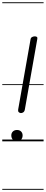

<svg xmlns="http://www.w3.org/2000/svg" viewBox="-25 -1250 406 1698"><path d="M125.5 0Q102.5 0 88.8 -14.8Q75 -29.5 75 -52.5Q75 -73.5 88.8 -87Q102.5 -100.5 125.5 -100.5Q148 -100.5 161.5 -87Q175 -73.5 175 -52.5Q175 -29.5 161.5 -14.8Q148 0 125.5 0ZM135.5 -280.5 245.5 -904Q248 -917 259.5 -922.8Q271 -928.5 283.5 -928.5Q294 -928.5 300.8 -923.5Q307.5 -918.5 305 -906.5L195 -283Q192 -264.5 181.2 -257Q170.5 -249.5 159 -250Q148 -251 140.5 -258.5Q133 -266 135.5 -280.5ZM125.5 0Q102.5 0 88.8 -14.8Q75 -29.5 75 -52.5Q75 -73.5 88.8 -87Q102.5 -100.5 125.5 -100.5Q148 -100.5 161.5 -87Q175 -73.5 175 -52.5Q175 -29.5 161.5 -14.8Q148 0 125.5 0ZM135.5 -280.5 245.5 -904Q248 -917 259.5 -922.8Q271 -928.5 283.5 -928.5Q294 -928.5 300.8 -923.5Q307.5 -918.5 305 -906.5L195 -283Q192 -264.5 181.2 -257Q170.5 -249.5 159 -250Q148 -251 140.5 -258.5Q133 -266 135.5 -280.5ZM-5 420.5H360.5V428.5H-5ZM-5 -16H360.5V0H-5ZM-5 -505.5H360.5V-497.5H-5ZM-5 -1230H360.5V-1222H-5Z"/></svg>

Font: Edu VIC WA NT Pre Guide
Style: Regular
Weight: 400
Designer: Tina and Corey Anderson, Eben Sorkin, Mirko Velimirovic
Foundry: Google for Education
Version: Version 1.000